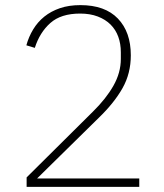

<svg xmlns="http://www.w3.org/2000/svg" viewBox="-20 -730 640 750"><path d="M524 0H84V-37L343 -294Q394 -344 423 -395Q452 -446 452 -500V-526Q452 -559 442 -586.5Q432 -614 412 -634Q392 -654 362 -665.5Q332 -677 293 -677Q218 -677 176.5 -640Q135 -603 116 -543L83 -553Q92 -586 109.5 -615Q127 -644 153 -665Q179 -686 214 -698Q249 -710 294 -710Q390 -710 440.5 -657.5Q491 -605 491 -514Q491 -443 458.5 -385.5Q426 -328 366 -270L125 -33H524Z"/></svg>

Font: IBM Plex Sans KR ExtraLight
Style: Regular
Weight: 200
Designer: Mike Abbink; Paul van der Laan; Pieter van Rosmalen; Wujin Sim; Chorong Kim; Dohee Lee;
Foundry: Sandoll Inc.
Version: Version 1.001